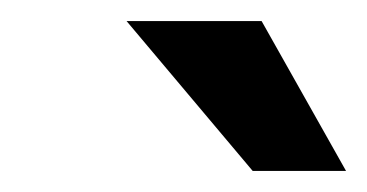

<svg xmlns="http://www.w3.org/2000/svg" viewBox="-20 -717 348 182"><path d="M219.5 -555H308L228 -697H100Z"/></svg>

Font: HK Grotesk
Style: Bold Italic
Weight: 700
Italic angle: -16°
Designer: Alfredo Marco Pradil
Foundry: Hanken Design Co.
Version: Version 3.001;FEAKit 1.0